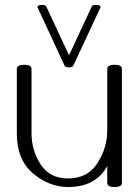

<svg xmlns="http://www.w3.org/2000/svg" viewBox="-20 -753 567 785"><path d="M391.1 -724.1Q391.1 -732.9 372.1 -732.9Q357.9 -732.9 355 -726.1L262.2 -526.9L169.4 -726.1Q166.5 -732.9 152.3 -732.9Q133.3 -732.9 133.3 -724.1Q133.3 -722.2 134.3 -721.2L244.1 -484.4Q247.1 -477.5 262.2 -477.5Q276.4 -477.5 279.8 -484.9L390.1 -721.2Q391.1 -723.1 391.1 -724.1ZM79.1 -488.3Q108.9 -488.3 108.9 -471.2V-208Q108.9 -138.7 146 -81.1Q183.1 -23.4 258.3 -23.4Q338.4 -23.4 378.4 -85.9Q418.5 -148.4 418.5 -221.2V-471.2Q418.5 -488.3 448.2 -488.3Q478.5 -488.3 478.5 -471.2V-5.4Q478.5 11.7 448.2 11.7Q418.5 11.7 418.5 -5.4V-74.2Q372.1 11.7 258.3 11.7Q179.7 11.2 114.3 -44.7Q48.8 -100.6 48.8 -207.5V-471.2Q48.8 -488.3 79.1 -488.3Z"/></svg>

Font: Gayathri Thin
Style: Regular
Weight: 100
Designer: Binoy Dominic <binoy.domenic@gmail.com>
Foundry: SMC
Version: Version 1.000